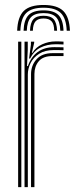

<svg xmlns="http://www.w3.org/2000/svg" viewBox="-20 -772 308 792"><path d="M159.5 -751.5Q215.8 -751.5 241 -726.8Q266.2 -702 268.5 -645.2H255.2Q253.2 -696 231 -718.1Q208.8 -740.2 159.5 -740.2Q110.2 -740.2 88 -718.1Q65.8 -696 64 -645.2H50.8Q52.8 -702 78 -726.8Q103.2 -751.5 159.5 -751.5ZM159.5 -729.2Q202 -729.2 221.2 -709.8Q240.5 -690.2 242 -645.2H228.8Q227.5 -684 211.4 -701Q195.2 -718 159.5 -718Q123.8 -718 107.8 -701Q91.8 -684 90.5 -645.2H77.2Q78.8 -690.2 97.9 -709.8Q117 -729.2 159.5 -729.2ZM159.5 -707Q188.5 -707 201.4 -692.6Q214.2 -678.2 215.5 -645.2H203.5Q203.5 -672.2 192.9 -684Q182.2 -695.8 159.5 -695.8Q137.2 -695.8 126.6 -684Q116 -672.2 115.5 -645.2H103.8Q104.8 -678.2 117.8 -692.6Q130.8 -707 159.5 -707ZM81.2 0V-600H94.5V-568L91.5 -499.5H95Q107.8 -537 135.2 -557.2Q162.8 -577.5 204.2 -577.5Q214.5 -577.5 225 -577.2Q235.5 -577 242 -576.8V-564.8Q235 -565.2 223.9 -565.4Q212.8 -565.5 202 -565.5Q165.5 -565.5 141.6 -550.2Q117.8 -535 106.2 -511.9Q94.8 -488.8 94.8 -464.8V0ZM54.8 0V-600H68V0ZM108 0V-466Q108 -501.8 130.5 -527.2Q153 -552.8 197 -552.8Q208.5 -552.8 220 -552.8Q231.5 -552.8 242 -552.8V-540.8Q231.5 -540.8 219.9 -540.8Q208.2 -540.8 197 -540.8Q158 -540.8 140 -519.5Q122 -498.2 122 -466.8V0ZM100 -530.5 107.5 -588.2V-600H121V-595.5L111.5 -554.2H114Q127.5 -577.2 154 -589.2Q180.5 -601.2 209.2 -601.2Q216.2 -601.2 224.2 -601.1Q232.2 -601 242 -600.2V-588.5Q233.5 -589 225.6 -589.2Q217.8 -589.5 210 -589.5Q174 -589.5 146.8 -575.6Q119.5 -561.8 104 -530.5Z"/></svg>

Font: Big Shoulders Inline Display Thin
Style: Regular
Weight: 400
Version: Version 2.002